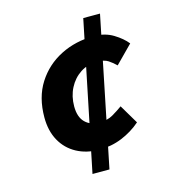

<svg xmlns="http://www.w3.org/2000/svg" viewBox="-106 -746 811 886"><g transform="rotate(-15 300.0 -303.0)"><path d="M287 -50Q226 -50 179 -75.5Q132 -101 106 -148Q80 -195 80 -259Q80 -355 123 -422.5Q166 -490 238 -526.5Q310 -563 398 -563Q450 -563 489.5 -539Q529 -515 551 -487L469 -404Q453 -420 434 -432.5Q415 -445 382 -445Q336 -445 301 -422Q266 -399 246 -360Q226 -321 226 -273Q226 -222 251.5 -196.5Q277 -171 319 -171Q358 -171 384.5 -186.5Q411 -202 433 -218L487 -127Q447 -92 396 -71Q345 -50 287 -50ZM227 50 372 -656H452L308 50Z"/></g></svg>

Font: Source Code Pro ExtraLight ExtraBold
Style: Italic
Weight: 800
Italic angle: -11°
Monospace: yes
Version: Version 1.016;hotconv 1.0.116;makeotfexe 2.5.65601